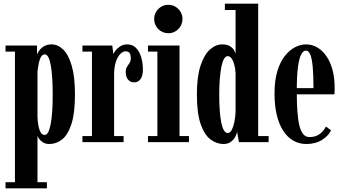

<svg xmlns="http://www.w3.org/2000/svg" viewBox="-20 -770 1860 1040"><path d="M10 250V217H61V-490.5H10V-523.5H180.5V-475.5Q182.5 -482 191.5 -495Q200.5 -508 217.5 -518.8Q234.5 -529.5 259.5 -529.5Q293.5 -529.5 322.2 -501.8Q351 -474 368.5 -414.2Q386 -354.5 386 -259Q386 -156.5 366.8 -97.8Q347.5 -39 316 -14.5Q284.5 10 248 10Q227 10 213.2 1.5Q199.5 -7 192 -17.8Q184.5 -28.5 183 -34V217H234V250ZM222 -39Q233 -39 241 -54Q249 -69 254.5 -97.5Q260 -126 262.8 -166.5Q265.5 -207 265.5 -257.5Q265.5 -308.5 262.8 -348.8Q260 -389 254.8 -417.5Q249.5 -446 241.5 -460.8Q233.5 -475.5 223 -475.5Q210.5 -475.5 202.5 -462.5Q194.5 -449.5 190.2 -428.2Q186 -407 183 -382.5V-140Q183.5 -112 188 -89Q192.5 -66 200.8 -52.5Q209 -39 222 -39Z M426.5 0V-33H478V-490.5H426.5V-523.5H588L594.5 -476.5Q596.5 -484 606.2 -496.8Q616 -509.5 632 -519.5Q648 -529.5 669 -529.5Q697.5 -529.5 716.2 -511Q735 -492.5 744.5 -461Q754 -429.5 754 -392Q754 -359 741.2 -341.5Q728.5 -324 706.5 -324Q686 -324 673.5 -339Q661 -354 661 -380Q661 -397.5 668 -408.2Q675 -419 681.8 -429.2Q688.5 -439.5 688.5 -455Q688.5 -474 681.8 -483Q675 -492 660 -492Q645 -492 630.8 -477Q616.5 -462 607.2 -433.8Q598 -405.5 598 -366.5V-33H649.5V0Z M781.5 0V-33H832.5V-490.5H781.5V-523.5H952.5V-33H1003.5V0ZM892.5 -590Q860 -590 837.5 -612.5Q815 -635 815 -667.5Q815 -699 837.5 -721.5Q860 -744 892.5 -744Q923.5 -744 946 -721.5Q968.5 -699 968.5 -667.5Q968.5 -635 946 -612.5Q923.5 -590 892.5 -590Z M1191 10Q1153.5 10 1120.5 -14.5Q1087.5 -39 1067 -97.8Q1046.5 -156.5 1046.5 -259Q1046.5 -354.5 1066.2 -414.2Q1086 -474 1117.2 -501.8Q1148.5 -529.5 1183 -529.5Q1210.5 -529.5 1226 -519.5Q1241.5 -509.5 1248 -497.5Q1254.5 -485.5 1256 -479V-716H1198V-750H1378.5V-33H1435V0H1274L1264 -58Q1263 -45 1254.5 -29Q1246 -13 1230.2 -1.5Q1214.5 10 1191 10ZM1213.5 -49.5Q1226 -49.5 1235 -66.2Q1244 -83 1249.5 -109.5Q1255 -136 1256 -165V-374.5Q1254.5 -400 1248.8 -420.8Q1243 -441.5 1234 -453.8Q1225 -466 1213 -466Q1202 -466 1193.2 -450.8Q1184.5 -435.5 1179 -407.5Q1173.5 -379.5 1170.5 -341.2Q1167.5 -303 1167.5 -257.5Q1167.5 -210.5 1170.2 -172.2Q1173 -134 1178.5 -106.5Q1184 -79 1192.8 -64.2Q1201.5 -49.5 1213.5 -49.5Z M1640 10Q1600.5 10 1568.8 -8.2Q1537 -26.5 1514 -61.8Q1491 -97 1479 -147.8Q1467 -198.5 1467 -263.5Q1467 -334.5 1482.5 -385.2Q1498 -436 1523.5 -467.8Q1549 -499.5 1578.8 -514.5Q1608.5 -529.5 1637 -529.5Q1671 -529.5 1699.5 -512.5Q1728 -495.5 1748.8 -464.8Q1769.5 -434 1781 -392Q1792.5 -350 1792.5 -299.5Q1792.5 -289.5 1792.5 -279.5Q1792.5 -269.5 1791.5 -259H1580V-292.5H1678Q1678 -367 1673.5 -411.8Q1669 -456.5 1660 -476.2Q1651 -496 1637 -496Q1623 -496 1611.8 -475.8Q1600.5 -455.5 1594 -407.5Q1587.5 -359.5 1587.5 -275.5Q1587.5 -213.5 1590.8 -167Q1594 -120.5 1601.8 -89.5Q1609.5 -58.5 1622.8 -43Q1636 -27.5 1655.5 -27.5Q1692.5 -27.5 1714.5 -46.2Q1736.5 -65 1745.5 -84.5L1773 -64.5Q1761.5 -36.5 1725.8 -13.2Q1690 10 1640 10Z"/></svg>

Font: Imbue 24pt
Style: Bold
Weight: 700
Designer: Tyler Finck
Foundry: Etcetera Type Company
Version: Version 1.102